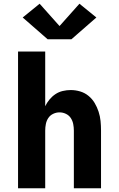

<svg xmlns="http://www.w3.org/2000/svg" viewBox="-20 -1012 640 1032"><path d="M77 0V-735H223V-441Q232 -460 246 -477Q260 -494 278 -506Q296 -518 317.5 -523Q339 -528 360 -528Q386 -528 411 -520.5Q436 -513 456 -496.5Q476 -480 489 -458Q502 -436 510 -411.5Q518 -387 520.5 -361.5Q523 -336 523 -310V0H377V-310Q377 -328 373.5 -345.5Q370 -363 360.5 -377.5Q351 -392 334.5 -400Q318 -408 300 -408Q282 -408 265.5 -400Q249 -392 239.5 -377.5Q230 -363 226.5 -345.5Q223 -328 223 -310V0ZM364 -801H236L102 -918L193 -992L300 -872L407 -992L498 -918Z"/></svg>

Font: Iosevka Custom Heavy Extended
Style: Regular
Weight: 900
Width: 7
Monospace: yes
Designer: Belleve Invis
Foundry: Belleve Invis
Version: Version 11.2.4; ttfautohint (v1.8.4)